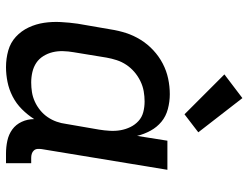

<svg xmlns="http://www.w3.org/2000/svg" viewBox="-114 -706 828 640"><g transform="rotate(90 300.0 -386.0)"><path d="M204 8Q175 8 148.5 0.5Q122 -7 102.5 -25Q83 -43 71.5 -67.5Q60 -92 56 -119Q52 -146 53.5 -174.5Q55 -203 59 -231L78 -341Q82 -367 90 -392Q98 -417 112.5 -440.5Q127 -464 147.5 -483Q168 -502 192 -514.5Q216 -527 242 -532.5Q268 -538 294 -538Q319 -538 343.5 -531.5Q368 -525 386 -510Q404 -495 415.5 -474Q427 -453 433 -429L449 -530H546L477 -111Q476 -104 476.5 -97Q477 -90 481.5 -85Q486 -80 492.5 -78Q499 -76 506 -76H524V8H492Q470 8 449 3.5Q428 -1 411.5 -13Q395 -25 386 -44.5Q377 -64 377 -86Q377 -86 377 -86Q377 -86 377 -86Q363 -64 344 -45Q325 -26 301.5 -14Q278 -2 253 3Q228 8 204 8ZM255 -76Q271 -76 287 -78.5Q303 -81 318.5 -88Q334 -95 347.5 -106Q361 -117 370.5 -131Q380 -145 385.5 -160.5Q391 -176 393 -192L412 -302Q415 -320 416 -338.5Q417 -357 414 -374Q411 -391 403.5 -406.5Q396 -422 383.5 -433.5Q371 -445 354 -449.5Q337 -454 318 -454Q301 -454 284 -451Q267 -448 250.5 -440Q234 -432 220 -420Q206 -408 196 -393Q186 -378 180.5 -361Q175 -344 172 -327L154 -217Q151 -200 150.5 -182Q150 -164 154 -147.5Q158 -131 167 -116.5Q176 -102 189.5 -93Q203 -84 220 -80Q237 -76 255 -76ZM361 -587 228 -720 307 -780 421 -633Z"/></g></svg>

Font: Iosevka Curly Medium Extended
Style: Italic
Weight: 500
Width: 7
Italic angle: -9°
Monospace: yes
Designer: Belleve Invis
Foundry: Belleve Invis
Version: Version 11.1.0; ttfautohint (v1.8.3)